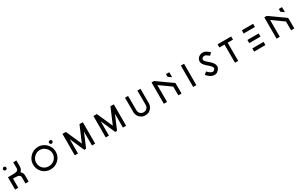

<svg xmlns="http://www.w3.org/2000/svg" viewBox="488 -3532 9936 6257"><g transform="rotate(-30 5456.0 -403.0)"><path d="M567 -801V-795V-778V-727V-677V-660V-656V-651V-639Q567 -633 567.5 -621Q568 -609 568 -604Q568 -597 567.5 -586Q567 -575 567 -571Q564 -506 538 -460Q520 -428 488 -404Q506 -388 519 -372Q563 -318 567 -255Q568 -241 568 -128Q567 -110 567 -72Q567 -38 566 -23V-8V-4V-3L446 -4V-5V-6V-10V-24Q447 -40 447 -73Q447 -112 448 -129Q448 -237 447 -247Q445 -272 426 -297Q408 -318 378 -329Q333 -344 239 -344H175V-232V-72V-20V-5V0H55V-5V-20V-72V-232V-344H54V-448V-464H55H56H58H68Q90 -464 102 -465H148H237Q337 -462 389 -485Q421 -498 434 -520Q445 -540 447 -576Q448 -583 448 -604Q448 -609 447.5 -619.5Q447 -630 447 -636V-648V-651V-652V-654V-661V-677V-728V-778V-795V-801ZM104 -824Q131 -824 149 -806.5Q167 -789 168 -763Q169 -738 151.5 -719Q134 -700 107 -699Q79 -698 60.5 -716.5Q42 -735 42 -761Q42 -783 55.5 -800Q69 -817 90 -822Q98 -824 104 -824Z M1393 -716Q1265 -713 1176 -622Q1087 -533 1087 -411Q1088 -280 1175 -193Q1262 -106 1392 -107Q1523 -107 1613 -195Q1701 -282 1703 -404Q1704 -530 1613.5 -622.5Q1523 -715 1397 -716ZM1403 -834Q1517 -832 1614 -773Q1711 -714 1766.5 -615Q1822 -516 1821 -402Q1818 -231 1696 -111Q1572 11 1393 11Q1214 12 1092 -110Q970 -232 969 -411Q969 -580 1092 -705Q1216 -832 1396 -834ZM1836 -826Q1863 -826 1881 -808.5Q1899 -791 1900 -765Q1901 -740 1883.5 -721Q1866 -702 1839 -701Q1811 -700 1792.5 -718.5Q1774 -737 1774 -763Q1774 -785 1787 -802Q1800 -819 1822 -824Q1830 -826 1836 -826Z M2298 5V-4V-30V-121Q2298 -246 2299 -397V-674V-765V-791V-800H2300L2427 -801L2689 -211L2939 -799L3066 -797Q3066 -796 3065 -796L3064 -794V-788V-762V-671V-395V-118V-27V-1V8H2944V-1V-27V-118V-395V-513L2724 4L2656 5L2419 -531V-397Q2418 -246 2418 -121V-29V-4V5Z M3463 5V-4V-30V-121Q3463 -246 3464 -397V-674V-765V-791V-800H3465L3592 -801L3854 -211L4104 -799L4231 -797Q4231 -796 4230 -796L4229 -794V-788V-762V-671V-395V-118V-27V-1V8H4109V-1V-27V-118V-395V-513L3889 4L3821 5L3584 -531V-397Q3583 -246 3583 -121V-29V-4V5Z M5236 -802V-796V-778V-715V-522V-330V-266V-249V-242V-236Q5223 -105 5116 -23Q5058 21 4969 27Q4874 35 4813 -2Q4744 -43 4714 -82Q4676 -132 4657 -215L4655 -228V-234V-253V-318Q4655 -407 4654 -515V-712Q4654 -750 4653 -777V-795V-802H4769V-795V-777Q4770 -750 4770 -712V-515Q4771 -408 4771 -318V-253V-235Q4786 -178 4805 -153Q4825 -131 4873 -101Q4903 -83 4959 -88Q5015 -93 5046 -115Q5112 -166 5120 -242V-249V-266V-330V-522V-715V-778V-796V-802Z M6318 -612 6196 -698V-801L6318 -800ZM5651 1V-801L5743 -802L6316 -396L6320 0H6198L6196 -330L5773 -632L5772 0Z M6753 5V-4V-29V-121V-397V-674Q6754 -727 6754 -765V-790V-799H6874V-790V-765Q6874 -727 6873 -674V-397V-120V-29V-4V5Z M7369 -223 7370 -222 7373 -219Q7376 -215 7384 -207L7420 -171Q7439 -153 7454 -144Q7455 -143 7464 -137Q7523 -99 7564 -104Q7606 -107 7641 -161Q7659 -189 7640 -228Q7617 -274 7550 -332Q7548 -334 7543.5 -337.5Q7539 -341 7537 -343Q7527 -351 7524 -354Q7518 -359 7510 -366.5Q7502 -374 7500 -375Q7481 -391 7453 -417Q7404 -463 7379 -504Q7348 -554 7349 -603Q7349 -662 7381.5 -711.5Q7414 -761 7469 -788Q7523 -815 7584 -812.5Q7645 -810 7698 -778Q7751 -746 7789 -713Q7803 -702 7813 -692Q7814 -691 7816.5 -689Q7819 -687 7820 -686Q7822 -684 7822 -683L7737 -599Q7736 -599 7736 -600L7732 -604Q7731 -605 7724 -611Q7717 -617 7712 -621Q7682 -647 7635 -675Q7581 -709 7522 -681Q7469 -654 7469 -602Q7468 -588 7481 -567Q7498 -539 7536 -504Q7563 -479 7578 -466Q7580 -465 7588 -457.5Q7596 -450 7602 -445L7615 -434Q7617 -432 7621.5 -428.5Q7626 -425 7628 -423Q7715 -347 7748 -281Q7797 -181 7741 -95Q7674 7 7574 16Q7494 23 7401 -35Q7392 -39 7384 -46Q7365 -59 7340 -82Q7310 -110 7296 -125Q7292 -130 7283 -139Q7283 -140 7282 -141Q7281 -142 7280 -143L7278 -145Z M8329 3V-5V-28Q8329 -62 8328 -110V-357V-605V-681H8217H8159H8143H8137V-801H8143H8159H8217H8392H8568H8626H8642H8648V-681H8642H8626H8568H8448V-605V-357V-110Q8449 -62 8449 -28V-5V3Z M9050 -119H9055H9068H9116Q9182 -120 9262 -120H9408H9456H9469H9474V0H9469H9456H9408H9262L9116 1H9068H9055H9050ZM9050 -438H9055H9068H9116Q9183 -439 9262 -439H9408H9456H9469H9474V-319H9469H9456H9408H9262Q9183 -319 9117 -318H9069H9055H9050ZM9050 -800H9054H9068Q9088 -801 9116 -801H9261H9407H9455H9469H9473L9474 -681H9469H9455H9407H9262H9116Q9088 -681 9068 -680H9055H9050Z M10561 -612 10439 -698V-801L10561 -800ZM9894 1V-801L9986 -802L10559 -396L10563 0H10441L10439 -330L10016 -632L10015 0Z"/></g></svg>

Font: FoundationLogo
Style: Medium
Weight: 500
Version: Version 0.3